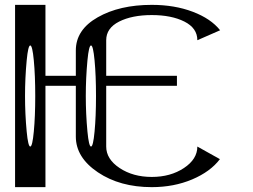

<svg xmlns="http://www.w3.org/2000/svg" viewBox="-20 -770 1040 790"><path d="M89.8 -521.5Q83 -449.2 83 -375Q83 -300.8 89.8 -228.5Q95.7 -167 104.5 -167Q113.3 -167 119.1 -228.5Q125 -290 125 -375Q125 -460 119.1 -521.5Q113.3 -583 104.5 -583Q95.7 -583 89.8 -521.5ZM339.8 -521.5Q333 -449.2 333 -375Q333 -300.8 339.8 -228.5Q345.7 -167 354.5 -167Q363.3 -167 369.1 -228.5Q375 -290 375 -375Q375 -460 369.1 -521.5Q363.3 -583 354.5 -583Q345.7 -583 339.8 -521.5ZM884.8 -115.2Q845.7 -63.5 770.5 -31.7Q695.3 0 604.5 0Q473.6 0 382.8 -61Q292 -122.1 292 -208V-417H167V0H42V-750H167V-458H292V-562.5Q292 -647.5 381.8 -698.7Q471.7 -750 604.5 -750Q698.2 -750 772.9 -721.7Q847.7 -693.4 885.7 -645.5L792 -604.5Q792 -654.3 738.8 -681.2Q685.5 -708 604.5 -708Q523.4 -708 470.2 -681.2Q417 -654.3 417 -604.5V-458H708V-417H417V-167Q417 -115.2 472.2 -78.6Q527.3 -42 604.5 -42Q681.6 -42 736.8 -78.6Q792 -115.2 792 -167Z"/></svg>

Font: okolaksMetalik
Style: bold
Weight: 700
Width: 7
Version: Version 0.6